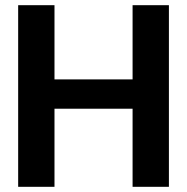

<svg xmlns="http://www.w3.org/2000/svg" viewBox="-20 -720 721 740"><path d="M491 0V-700H631V0ZM50 0V-700H190V0ZM172 -301V-414H514V-301Z"/></svg>

Font: DM Sans 36pt ExtraBold
Style: Regular
Weight: 800
Designer: Colophon Foundry, Jonny Pinhorn
Foundry: Colophon Foundry
Version: Version 4.004;gftools[0.9.30]